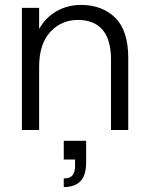

<svg xmlns="http://www.w3.org/2000/svg" viewBox="-20 -528 609 780"><path d="M69 0V-496H139V-410Q164 -456 209 -482Q254 -508 309 -508Q395 -508 448 -456Q501 -404 501 -293V0H431V-285Q431 -367 396.5 -407Q362 -447 297 -447Q229 -447 184 -398Q139 -349 139 -257V0ZM239 232V197Q265 197 275 183.5Q285 170 285 145V120H239V44H330V130Q330 185 306.5 208.5Q283 232 239 232Z"/></svg>

Font: Host Grotesk Light
Style: Regular
Weight: 300
Designer: Doukan Karapınar
Foundry: Element Type
Version: Version 1.003